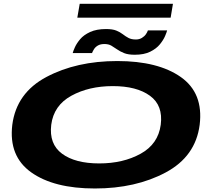

<svg xmlns="http://www.w3.org/2000/svg" viewBox="-20 -1012 1158 1038"><path d="M493 7Q713.5 7 875.5 -79.5Q1037.5 -166 1059.5 -337.5Q1080.5 -509 957.5 -595.5Q834.5 -682 614 -682Q393.5 -682 231.2 -596Q69 -510 46.5 -337.5Q26 -167.5 148.8 -80.2Q271.5 7 493 7ZM516.5 -128.5Q386.5 -128.5 315.5 -181Q244.5 -233.5 257 -337.5Q270.5 -442 365.5 -494.2Q460.5 -546.5 590 -546.5Q719 -546.5 790.8 -494.2Q862.5 -442 849 -337.5Q835 -233 740.2 -180.8Q645.5 -128.5 516.5 -128.5ZM708.5 -716Q759 -716 792.2 -732.5Q825.5 -749 844.5 -772.5Q863.5 -796 872.5 -817.2Q881.5 -838.5 883.5 -847.5H779.5Q777 -839 769 -827.2Q761 -815.5 747 -807Q733 -798.5 714.5 -798.5Q690.5 -798.5 674.5 -807Q658.5 -815.5 643.8 -827Q629 -838.5 608.5 -846.8Q588 -855 553.5 -855Q502 -855 467.2 -839Q432.5 -823 413.2 -800Q394 -777 384.8 -756.2Q375.5 -735.5 373 -725H477.5Q480.5 -733.5 487.8 -745.5Q495 -757.5 509 -765.8Q523 -774 544.5 -774Q567 -774 582.2 -765Q597.5 -756 613.5 -744.8Q629.5 -733.5 651.2 -724.8Q673 -716 708.5 -716ZM398 -916.5H902.5L915 -991.5H411Z"/></svg>

Font: Anybody ExtraExpanded
Style: Bold Italic
Weight: 700
Width: 8
Italic angle: -10°
Version: Version 1.113;gftools[0.9.25]